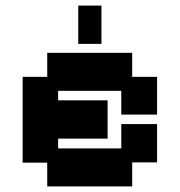

<svg xmlns="http://www.w3.org/2000/svg" viewBox="-20 -656 643 687"><path d="M149 11V-74H61V-381H149V-467H453V-381H542V-246H414V-331H188V-297H365V-160H188V-125H414V-212H542V-75H453V11ZM260 -499V-636H343V-499Z"/></svg>

Font: Pixelify Sans
Style: Bold
Weight: 700
Designer: Stefie Justprince
Foundry: Typecalism Foundryline
Version: Version 1.000